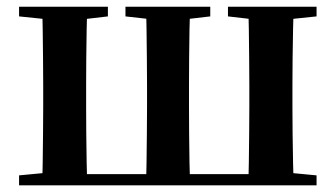

<svg xmlns="http://www.w3.org/2000/svg" viewBox="-20 -556 1007 576"><path d="M105.9 0Q107.6 -25.5 108.1 -67.5Q108.6 -109.6 109.1 -154.8Q109.6 -200 109.6 -234.8V-301.2Q109.6 -335.7 109.1 -381.1Q108.6 -426.5 108.1 -468.7Q107.6 -511 105.9 -535.7H241.7Q240.7 -511 240 -468.7Q239.2 -426.5 238.8 -381.1Q238.4 -335.7 238.4 -301.2V-234.8Q238.4 -200 238.8 -154.8Q239.2 -109.6 240 -67.5Q240.7 -25.5 241.7 0ZM417.4 0Q419.1 -25.5 419.6 -67.5Q420.1 -109.6 420.6 -154.8Q421.1 -200 421.1 -234.8V-301.2Q421.1 -335.7 420.6 -381.1Q420.1 -426.5 419.6 -468.7Q419.1 -511 417.4 -535.7H550.3Q549.3 -511 548.5 -468.7Q547.8 -426.5 547.4 -381.1Q547 -335.7 547 -301.2V-234.8Q547 -200 547.4 -154.8Q547.8 -109.6 548.5 -67.5Q549.3 -25.5 550.3 0ZM725 0Q726 -25.5 726.5 -67.5Q727 -109.6 727.5 -154.8Q728 -200 728 -234.8V-301.2Q728 -335.6 727.5 -381Q727 -426.3 726.5 -468.5Q726 -510.7 725 -535.7H861Q860 -511 859.2 -468.7Q858.3 -426.4 857.8 -381Q857.3 -335.7 857.3 -301.2V-234.8Q857.3 -200 857.8 -154.7Q858.3 -109.4 859.2 -67.4Q860 -25.5 861 0ZM37.2 -506.8V-535.7H303.7V-506.8L206.8 -495.5H147.2ZM356.4 -506.8V-535.7H610.8V-506.8L513.7 -495.5H457.7ZM663.9 -506.8V-535.7H929.7V-506.8L821.3 -495.5H762.1ZM37.2 0V-29.9L146 -40.2H176.1V0ZM790.5 0V-40.2H821.3L929.7 -29.9V0ZM176.1 0V-33.6H790.5V0Z"/></svg>

Font: Noto Serif JP
Style: Regular
Weight: 200
Designer: Ryoko NISHIZUKA 西塚涼子 (kana & ideographs); Frank Grießhammer (Latin, Greek & Cyrillic); Wenlong ZHANG 张文龙 (bopomofo); San
Foundry: Adobe
Version: Version 2.001;hotconv 1.1.0;makeotfexe 2.6.0